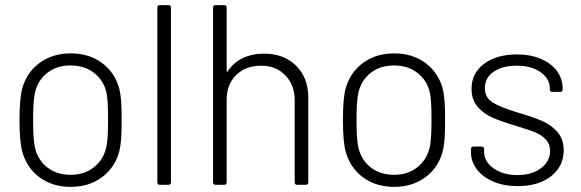

<svg xmlns="http://www.w3.org/2000/svg" viewBox="-20 -720 2263 748"><path d="M67 -128Q56 -168 56 -253Q56 -338 67 -377Q85 -439 135 -475.5Q185 -512 256 -512Q327 -512 377 -475Q427 -438 444 -377Q450 -354 452 -325.5Q454 -297 454 -253Q454 -207 452 -179Q450 -151 444 -128Q427 -66 376.5 -29Q326 8 256 8Q185 8 135 -28.5Q85 -65 67 -128ZM394 -146Q401 -173 401 -252Q401 -332 395 -358Q384 -407 346.5 -436Q309 -465 255 -465Q201 -465 164 -436Q127 -407 116 -358Q109 -327 109 -252Q109 -177 116 -146Q127 -97 164 -68Q201 -39 256 -39Q309 -39 346 -68.5Q383 -98 394 -146Z M603 -700H636Q646 -700 646 -690V-10Q646 0 636 0H603Q593 0 593 -10V-690Q593 -700 603 -700Z M1181 -340V-10Q1181 0 1171 0H1138Q1128 0 1128 -10V-330Q1128 -389 1091.5 -426.5Q1055 -464 998 -464Q937 -464 900 -427.5Q863 -391 863 -332V-10Q863 0 853 0H820Q810 0 810 -10V-690Q810 -700 820 -700H853Q863 -700 863 -690V-444Q863 -441 864.5 -440.5Q866 -440 867 -442Q889 -476 925.5 -493.5Q962 -511 1009 -511Q1086 -511 1133.5 -464Q1181 -417 1181 -340Z M1327 -128Q1316 -168 1316 -253Q1316 -338 1327 -377Q1345 -439 1395 -475.5Q1445 -512 1516 -512Q1587 -512 1637 -475Q1687 -438 1704 -377Q1710 -354 1712 -325.5Q1714 -297 1714 -253Q1714 -207 1712 -179Q1710 -151 1704 -128Q1687 -66 1636.5 -29Q1586 8 1516 8Q1445 8 1395 -28.5Q1345 -65 1327 -128ZM1654 -146Q1661 -173 1661 -252Q1661 -332 1655 -358Q1644 -407 1606.5 -436Q1569 -465 1515 -465Q1461 -465 1424 -436Q1387 -407 1376 -358Q1369 -327 1369 -252Q1369 -177 1376 -146Q1387 -97 1424 -68Q1461 -39 1516 -39Q1569 -39 1606 -68.5Q1643 -98 1654 -146Z M1815 -126V-139Q1815 -149 1825 -149H1856Q1866 -149 1866 -139V-128Q1866 -91 1902.5 -64.5Q1939 -38 1996 -38Q2053 -38 2088 -65Q2123 -92 2123 -132Q2123 -160 2105 -178Q2087 -196 2062.5 -205.5Q2038 -215 1989 -230Q1932 -247 1898 -262Q1864 -277 1840.5 -304.5Q1817 -332 1817 -374Q1817 -435 1866 -471.5Q1915 -508 1994 -508Q2047 -508 2087.5 -490.5Q2128 -473 2150 -443Q2172 -413 2172 -375V-372Q2172 -362 2162 -362H2132Q2122 -362 2122 -372V-375Q2122 -413 2086.5 -438.5Q2051 -464 1993 -464Q1937 -464 1903 -440.5Q1869 -417 1869 -377Q1869 -339 1900.5 -320Q1932 -301 1999 -281Q2057 -264 2091.5 -249Q2126 -234 2151 -206.5Q2176 -179 2176 -135Q2176 -72 2127 -33.5Q2078 5 1997 5Q1943 5 1902 -12.5Q1861 -30 1838 -60Q1815 -90 1815 -126Z"/></svg>

Font: Barlow Light
Style: Regular
Weight: 300
Designer: Jeremy Tribby
Foundry: Tribby Type
Version: Version 1.422